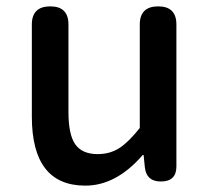

<svg xmlns="http://www.w3.org/2000/svg" viewBox="-20 -570 660 603"><path d="M248 13Q80 13 80 -204V-493Q80 -550 138 -550Q195 -550 195 -493V-218Q195 -147 216.5 -116.5Q238 -86 287 -86Q325 -86 355 -105Q384 -124 419 -168V-493Q419 -550 477 -550Q534 -550 534 -493V-275V-47Q534 0 485 0Q440 0 435 -44L431 -83H428Q345 13 248 13Z"/></svg>

Font: GenSenRounded TW M
Style: Regular
Weight: 500
Version: Version 1.501;PS 1;hotconv 16.6.51;makeotf.lib2.5.65220